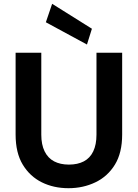

<svg xmlns="http://www.w3.org/2000/svg" viewBox="-20 -977 724 1009"><path d="M340 12Q262 12 199.5 -19Q137 -50 99.5 -112Q62 -174 62 -270V-700H197V-269Q197 -217 214.5 -181.5Q232 -146 264.5 -129Q297 -112 342 -112Q388 -112 420.5 -129Q453 -146 470 -181.5Q487 -217 487 -269V-700H622V-270Q622 -174 584 -112Q546 -50 481.5 -19Q417 12 340 12ZM437 -743 221 -860 254 -957 463 -826Z"/></svg>

Font: DM Sans 12pt
Style: Bold
Weight: 700
Version: Version 4.004;gftools[0.9.30]